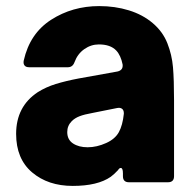

<svg xmlns="http://www.w3.org/2000/svg" viewBox="-20 -599 641 631"><path d="M33 -159Q33 -249 104 -296Q131 -313 163.5 -323Q196 -333 238 -341L366 -364Q375 -366 379.5 -371.5Q384 -377 383 -387Q377 -417 362 -433Q343 -453 305 -453Q279 -453 257 -437.5Q235 -422 225 -395Q219 -378 203 -378H76Q65 -378 60.5 -384Q56 -390 58 -400Q78 -489 148 -534Q218 -579 306 -579Q358 -579 403.5 -565Q449 -551 482 -523Q515 -495 530 -457Q545 -419 548.5 -378Q552 -337 552 -269V-20Q552 0 532 0H404Q384 0 384 -20V-29Q384 -47 377 -47Q372 -47 368 -40Q355 -26 344 -18Q301 12 219 12Q138 12 85.5 -32.5Q33 -77 33 -159ZM329 -129Q358 -142 370.5 -164.5Q383 -187 387 -225V-227Q387 -237 381 -241.5Q375 -246 365 -244L285 -228Q257 -223 241.5 -217Q226 -211 216 -201Q201 -186 201 -165Q201 -140 220 -127.5Q239 -115 268 -115Q298 -115 329 -129Z"/></svg>

Font: Open Sauce Two Black
Style: Regular
Weight: 900
Designer: Alfredo Marco Pradil
Foundry: Creative Sauce Fz LLC
Version: Version 1.477